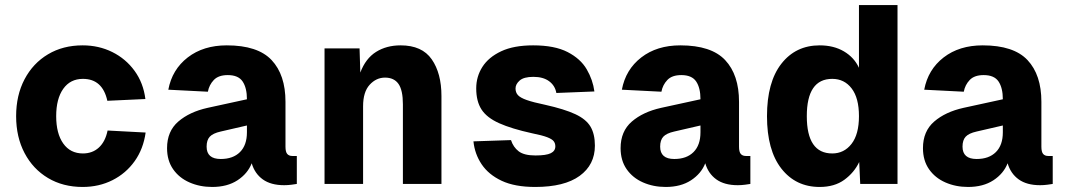

<svg xmlns="http://www.w3.org/2000/svg" viewBox="-20 -730 4240 762"><path d="M308 12Q230 12 170.5 -23.5Q111 -59 77.5 -122.5Q44 -186 44 -269Q44 -352 77.5 -415.5Q111 -479 170.5 -514.5Q230 -550 308 -550Q372 -550 425.5 -523.5Q479 -497 514 -449Q549 -401 557 -337L406 -330Q387 -417 309 -417Q259 -417 231 -377.5Q203 -338 203 -269Q203 -200 231 -160.5Q259 -121 309 -121Q347 -121 372.5 -144.5Q398 -168 407 -212L558 -204Q549 -139 514.5 -90.5Q480 -42 426.5 -15Q373 12 308 12Z M822 12Q773 12 732 -6Q691 -24 667 -58.5Q643 -93 643 -142Q643 -209 687.5 -247.5Q732 -286 804 -302L960 -336Q960 -381 943 -406.5Q926 -432 884 -432Q847 -432 828.5 -412.5Q810 -393 805 -366L648 -374Q663 -454 725 -502Q787 -550 880 -550Q1003 -550 1058 -491.5Q1113 -433 1113 -326V-148Q1113 -127 1120 -119Q1127 -111 1140 -111H1158V0Q1152 1 1137.5 3Q1123 5 1108 5Q1055 5 1023 -18Q991 -41 979 -82Q963 -41 922.5 -14.5Q882 12 822 12ZM856 -99Q905 -99 932.5 -126.5Q960 -154 960 -205V-232L856 -208Q825 -201 812.5 -187.5Q800 -174 800 -148Q800 -99 856 -99Z M1268 0V-538H1407L1410 -442Q1431 -498 1472.5 -524Q1514 -550 1570 -550Q1655 -550 1693.5 -494.5Q1732 -439 1732 -349V0H1579V-316Q1579 -372 1561.5 -397Q1544 -422 1508 -422Q1473 -422 1447 -393.5Q1421 -365 1421 -308V0Z M2104 12Q2023 12 1971 -12.5Q1919 -37 1891.5 -78Q1864 -119 1859 -169L2008 -174Q2017 -146 2038.5 -129.5Q2060 -113 2105 -113Q2148 -113 2166 -122Q2184 -131 2184 -149Q2184 -161 2177.5 -169.5Q2171 -178 2151.5 -185.5Q2132 -193 2092 -201Q2010 -219 1961 -241Q1912 -263 1891 -295.5Q1870 -328 1870 -379Q1870 -426 1894.5 -464.5Q1919 -503 1969 -526.5Q2019 -550 2096 -550Q2181 -550 2232.5 -523.5Q2284 -497 2308.5 -455Q2333 -413 2339 -367L2188 -361Q2183 -390 2159.5 -407.5Q2136 -425 2097 -425Q2059 -425 2042.5 -410.5Q2026 -396 2026 -379Q2026 -363 2035.5 -352.5Q2045 -342 2070.5 -333Q2096 -324 2144 -314Q2220 -297 2263 -277Q2306 -257 2323.5 -227.5Q2341 -198 2341 -152Q2341 -76 2280.5 -32Q2220 12 2104 12Z M2622 12Q2573 12 2532 -6Q2491 -24 2467 -58.5Q2443 -93 2443 -142Q2443 -209 2487.5 -247.5Q2532 -286 2604 -302L2760 -336Q2760 -381 2743 -406.5Q2726 -432 2684 -432Q2647 -432 2628.5 -412.5Q2610 -393 2605 -366L2448 -374Q2463 -454 2525 -502Q2587 -550 2680 -550Q2803 -550 2858 -491.5Q2913 -433 2913 -326V-148Q2913 -127 2920 -119Q2927 -111 2940 -111H2958V0Q2952 1 2937.5 3Q2923 5 2908 5Q2855 5 2823 -18Q2791 -41 2779 -82Q2763 -41 2722.5 -14.5Q2682 12 2622 12ZM2656 -99Q2705 -99 2732.5 -126.5Q2760 -154 2760 -205V-232L2656 -208Q2625 -201 2612.5 -187.5Q2600 -174 2600 -148Q2600 -99 2656 -99Z M3233 12Q3138 12 3081 -61Q3024 -134 3024 -269Q3024 -404 3081 -477Q3138 -550 3233 -550Q3289 -550 3329.5 -526Q3370 -502 3389 -461V-710H3542V0H3394L3390 -87Q3370 -45 3331 -16.5Q3292 12 3233 12ZM3283 -121Q3330 -121 3359.5 -159Q3389 -197 3389 -269Q3389 -341 3360 -379Q3331 -417 3283 -417Q3182 -417 3182 -269Q3182 -121 3283 -121Z M3822 12Q3773 12 3732 -6Q3691 -24 3667 -58.5Q3643 -93 3643 -142Q3643 -209 3687.5 -247.5Q3732 -286 3804 -302L3960 -336Q3960 -381 3943 -406.5Q3926 -432 3884 -432Q3847 -432 3828.5 -412.5Q3810 -393 3805 -366L3648 -374Q3663 -454 3725 -502Q3787 -550 3880 -550Q4003 -550 4058 -491.5Q4113 -433 4113 -326V-148Q4113 -127 4120 -119Q4127 -111 4140 -111H4158V0Q4152 1 4137.5 3Q4123 5 4108 5Q4055 5 4023 -18Q3991 -41 3979 -82Q3963 -41 3922.5 -14.5Q3882 12 3822 12ZM3856 -99Q3905 -99 3932.5 -126.5Q3960 -154 3960 -205V-232L3856 -208Q3825 -201 3812.5 -187.5Q3800 -174 3800 -148Q3800 -99 3856 -99Z"/></svg>

Font: Geist Mono ExtraBold
Style: Regular
Weight: 800
Monospace: yes
Designer: Basement.studio, Andrés Briganti, Mateo Zaragoza
Foundry: Basement.studio, Vercel, Andrés Briganti, Guido Ferreyra, Mateo Zaragoza
Version: Version 1.500; ttfautohint (v1.8.4.7-5d5b)